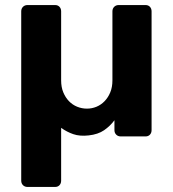

<svg xmlns="http://www.w3.org/2000/svg" viewBox="-20 -540 684 760"><path d="M89 200Q78 200 71 193Q64 186 64 175V-495Q64 -506 71 -513Q78 -520 89 -520H198Q209 -520 215.5 -513Q222 -506 222 -495V-222Q222 -195 230.5 -174.5Q239 -154 253 -139.5Q267 -125 285.5 -117.5Q304 -110 324 -110Q344 -110 362 -117.5Q380 -125 394 -139.5Q408 -154 416.5 -174.5Q425 -195 425 -222V-495Q425 -506 432 -513Q439 -520 450 -520H556Q567 -520 573.5 -513Q580 -506 580 -495V-25Q580 -14 573.5 -7Q567 0 556 0H458Q447 0 440 -7Q433 -14 433 -25V-64Q416 -41 392 -24.5Q368 -8 331 -4Q296 0 270 -9Q244 -18 222 -34V175Q222 186 215.5 193Q209 200 198 200Z"/></svg>

Font: Fz Rubik SemBd
Style: Regular
Weight: 600
Designer: Hubert and Fischer
Foundry: Hubert and Fischer
Version: Vit hóa bi FontZin.com